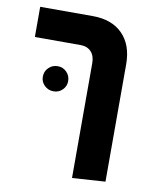

<svg xmlns="http://www.w3.org/2000/svg" viewBox="-77 -595 625 783"><g transform="rotate(10 235.0 -203.5)"><path d="M275 -347Q275 -377 259 -394Q243 -411 215 -411H26V-536H244Q323 -536 367.5 -491Q412 -446 412 -366V120L275 129ZM86 -257Q86 -280 101.5 -295Q117 -310 139 -310Q161 -310 176 -294.5Q191 -279 191 -257Q191 -236 176 -221Q161 -206 139 -206Q117 -206 101.5 -221Q86 -236 86 -257Z"/></g></svg>

Font: Secular One
Style: Regular
Weight: 400
Designer: Michal Sahar
Foundry: Hagilda
Version: Version 1.000